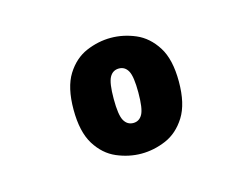

<svg xmlns="http://www.w3.org/2000/svg" viewBox="-51 -784 551 419"><g transform="rotate(-15 225.0 -575.0)"><path d="M224.3 -444.5Q196.1 -444.5 168.7 -456.2Q141.3 -467.9 123.4 -496.6Q105.6 -525.4 105.6 -575.5Q105.6 -625.6 123.4 -654.2Q141.3 -682.7 168.7 -694.4Q196.1 -706 224.3 -706Q252.5 -706 279.9 -694.4Q307.3 -682.7 325.4 -654.2Q343.5 -625.7 343.5 -575.5Q343.5 -525.3 325.4 -496.5Q307.3 -467.8 279.9 -456.1Q252.5 -444.5 224.3 -444.5ZM224.3 -513.7Q237.9 -513.7 244.9 -526.4Q251.9 -539 251.9 -575.5Q251.9 -611.4 244.9 -624.1Q237.9 -636.8 224.3 -636.8Q210.3 -636.8 203.3 -624.1Q196.3 -611.4 196.3 -575.5Q196.3 -539 203.5 -526.4Q210.7 -513.7 224.3 -513.7Z"/></g></svg>

Font: League Mono Thin Condensed
Style: Regular
Weight: 100
Width: 1
Designer: Tyler Finck
Foundry: The League of Moveable Type / Tyler Finck
Version: Version 2.300;RELEASE